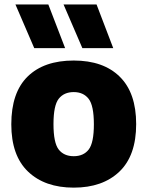

<svg xmlns="http://www.w3.org/2000/svg" viewBox="-20 -828 659 858"><path d="M309.5 10.5Q180.5 10.5 105.5 -61Q30.5 -132.5 30.5 -272.5Q30.5 -414.5 103.5 -486Q176.5 -557.5 309.5 -557.5Q442 -557.5 515.2 -485.2Q588.5 -413 588.5 -273.5Q588.5 -132.5 513.5 -61Q438.5 10.5 309.5 10.5ZM309.5 -130Q353.5 -130 376.5 -160Q399.5 -190 399.5 -272.5Q399.5 -356.5 376 -386.5Q352.5 -416.5 309.5 -416.5Q266 -416.5 242.5 -386.8Q219 -357 219 -273.5Q219 -190 242.2 -160Q265.5 -130 309.5 -130ZM348 -613 264 -808H411.5L486 -613ZM133 -613 49 -808H196L271 -613Z"/></svg>

Font: Encode Sans XBd
Style: Regular
Weight: 800
Designer: Multiple Designers
Foundry: Impallari Type
Version: Version 3.002; ttfautohint (v1.8.3) -l 8 -r 50 -G 200 -x 14 